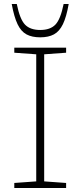

<svg xmlns="http://www.w3.org/2000/svg" viewBox="-20 -947 405 967"><path d="M313 -25.5V0H52V-25.5L162.5 -33.5V-673.5L52 -681.5V-707H313V-681.5L202.5 -673.5V-33.5ZM182.5 -796Q233 -796 259 -823Q285 -850 300.5 -927H326Q314.5 -861.5 296.8 -825Q279 -788.5 251.5 -773.8Q224 -759 182.5 -759Q141 -759 113.5 -773.8Q86 -788.5 68.5 -825Q51 -861.5 39 -927H64.5Q80 -850 106 -823Q132 -796 182.5 -796Z"/></svg>

Font: Newsreader 6pt ExtraLight
Style: Regular
Weight: 275
Designer: Hugues Gentile
Foundry: Production Type
Version: Version 1.003; ttfautohint (v1.8.3)